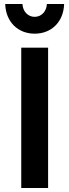

<svg xmlns="http://www.w3.org/2000/svg" viewBox="-20 -938 346 958"><path d="M92 -918H6C9 -829 69 -770 153 -770C237 -770 297 -829 300 -918H214C212 -881 187 -854 153 -854C119 -854 94 -881 92 -918ZM220 -700H86V0H220Z"/></svg>

Font: Montserrat_SPRD_medium Medium
Style: Regular
Weight: 400
Designer: Julieta Ulanovsky edited by Nelly Hempel
Foundry: Julieta Ulanovsky
Version: Version 4.000;PS 004.000;hotconv 1.0.88;makeotf.lib2.5.64775